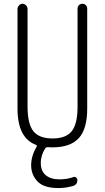

<svg xmlns="http://www.w3.org/2000/svg" viewBox="-20 -750 540 990"><path d="M166 -2.9Q70.3 -38.1 70.3 -190.4V-704.1Q70.3 -713.9 78.1 -722.2Q85.9 -730.5 96.2 -730.5Q106.4 -730.5 114.3 -722.2Q122.1 -713.9 122.1 -704.1V-200.2Q122.1 -111.3 151.9 -73.7Q181.6 -36.1 251 -36.1Q320.3 -36.1 350.1 -73.7Q379.9 -111.3 379.9 -200.2V-705.1Q379.9 -715.8 386.7 -723.1Q393.6 -730.5 404.8 -730.5Q416 -730.5 422.9 -723.1Q429.7 -715.8 429.7 -705.1V-190.4Q429.7 -85 386.2 -37.6Q342.8 9.8 250 9.8Q233.4 9.8 224.6 8.8Q217.8 8.8 212.9 15.6Q189.5 52.7 190.4 91.8Q190.4 131.8 215.8 153.3Q241.2 174.8 288.1 174.8Q325.2 174.8 358.4 163.1Q365.2 160.2 372.1 165Q378.9 169.9 378.9 177.7Q378.9 202.1 356.4 209Q318.4 219.7 282.2 219.7Q205.1 219.7 172.9 185.1Q140.6 150.4 140.6 102.1Q140.6 53.7 168.9 6.8Q171.9 0 166 -2.9Z"/></svg>

Font: Rounded Mgen+ 2m light
Style: Regular
Weight: 200
Designer: [Source Han Sans]
Ryoko NISHIZUKA  (kana & ideographs); Paul D. Hunt (Latin, Greek & Cyrillic); Wenlong ZHANG  (bopomofo
Version: Version 1.059.20150602